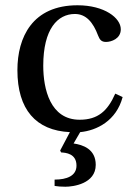

<svg xmlns="http://www.w3.org/2000/svg" viewBox="-20 -492 506 728"><path d="M46 -226C46 -77 116 3 245 9L208 79L212 86C229 87 270 90 270 136C270 175 233 189 187 189V213C200 215 211 216 228 216C257 216 343 205 343 133C343 73 294 57 259 52L284 9C347 3 421 -34 445 -124L417 -137C388 -71 351 -38 282 -38C170 -38 144 -155 144 -243C144 -383 199 -439 264 -439C306 -439 333 -408 352 -357C358 -342 364 -333 382 -333C402 -333 438 -345 438 -381C438 -424 376 -472 274 -472C103 -472 46 -351 46 -226Z"/></svg>

Font: erewhon
Style: Regular
Weight: 400
Version: Version 1.0.0